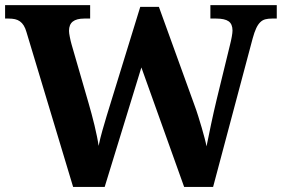

<svg xmlns="http://www.w3.org/2000/svg" viewBox="-20 -734 1107 754"><path d="M604 -707 742.2 -325.2Q751 -301.8 758.5 -277.6Q766.1 -253.4 772.5 -231.4Q778.8 -209.5 783.7 -190.9Q788.6 -172.4 791 -159.2Q794.9 -177.2 799.3 -199.2Q803.7 -221.2 808.8 -245.4Q814 -269.5 819.6 -294.9Q825.2 -320.3 831.1 -344.2L883.8 -560.1Q885.3 -565.9 887 -573.7Q888.7 -581.5 890.1 -589.1Q891.6 -596.7 892.3 -603.3Q893.1 -609.9 893.1 -613.8Q893.1 -639.6 877.7 -650.4Q862.3 -661.1 829.1 -661.1H806.2V-713.9H1066.9V-661.1H1047.9Q1033.2 -661.1 1022 -658.2Q1010.7 -655.3 1002 -646.7Q993.2 -638.2 986.1 -623Q979 -607.9 972.2 -583L816.9 0H703.1L535.2 -469.2L391.1 0H267.1L84 -607.9Q79.6 -623.5 73.2 -633.8Q66.9 -644 58.3 -650.1Q49.8 -656.2 38.8 -658.7Q27.8 -661.1 13.2 -661.1H0V-713.9H334V-661.1H311Q280.8 -661.1 265.9 -649.4Q251 -637.7 251 -612.8Q251 -604.5 254.2 -588.6Q257.3 -572.8 261.2 -559.1L328.1 -328.1Q333.5 -309.1 339.6 -286.9Q345.7 -264.6 351.1 -241.9Q356.4 -219.2 360.8 -198.2Q365.2 -177.2 367.2 -161.1Q374 -193.4 382.1 -221.4Q390.1 -249.5 398.9 -278.8L530.8 -707Z"/></svg>

Font: Droids
Style: b
Weight: 700
Foundry: Ascender Corporation
Version: Version 1.00 build 113